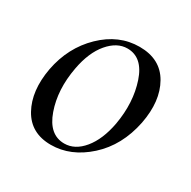

<svg xmlns="http://www.w3.org/2000/svg" viewBox="-104 -499 609 613"><g transform="rotate(30 201.0 -192.5)"><path d="M155 14Q81 14 48 -45.5Q15 -105 31 -193Q48 -282 108.5 -340.5Q169 -399 245 -399Q322 -399 355.5 -340Q389 -281 372 -193Q353 -99 290.5 -42.5Q228 14 155 14ZM190 -11Q229 -11 259.5 -48Q290 -85 302 -149Q317 -234 293.5 -304.5Q270 -375 214 -375Q176 -375 144.5 -338Q113 -301 101 -236Q85 -150 109.5 -80.5Q134 -11 190 -11Z"/></g></svg>

Font: Cormorant Infant Book
Style: Italic
Weight: 500
Italic angle: -10°
Designer: Christian Thalmann (Catharsis Fonts)
Version: Version 1.000;PS 002.000;hotconv 1.0.88;makeotf.lib2.5.64775